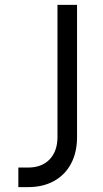

<svg xmlns="http://www.w3.org/2000/svg" viewBox="-20 -765 423 785"><path d="M55 0V-80H95Q151 -80 183 -113.5Q215 -147 215 -205V-745H295V-205Q295 -142 270.5 -96Q246 -50 201 -25Q156 0 95 0Z"/></svg>

Font: Kosmopol Plus Jakarta Sans
Style: Regular
Weight: 400
Designer: Gumpita Rahayu
Foundry: Tokotype
Version: Version 2.006